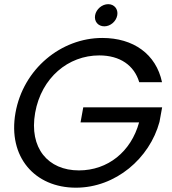

<svg xmlns="http://www.w3.org/2000/svg" viewBox="-20 -886 818 913"><path d="M53.6 -349.5C16.6 -140 145 6.5 341 6.5C530.2 6.5 691.6 -133.2 738.4 -306.4L751 -375.6H375.9L363 -304H641.4C603.2 -164.5 492.5 -75.7 355.3 -75.7C208.2 -75.7 117.7 -182.1 147.1 -349.5C176.8 -516.9 304.8 -622.5 451.9 -622.5C550.3 -622.5 618.1 -575.5 642.1 -495H750.5C722.2 -629.3 613.9 -705.5 466.4 -705.5C270.4 -705.5 90.6 -558.2 53.6 -349.5ZM476.1 -760.8C505 -760.8 532.3 -783.9 537.6 -813.5C542.8 -842.3 523.5 -866.2 494.7 -866.2C465.1 -866.2 437.5 -842.3 432.2 -813.5C427 -783.9 446.5 -760.8 476.1 -760.8Z"/></svg>

Font: Poppins Devanagari Thin
Style: Italic
Weight: 100
Italic angle: -10°
Designer: Ninad Kale (Devanagari), Jonny Pinhorn (Latin)
Foundry: Indian Type Foundry
Version: 4.005